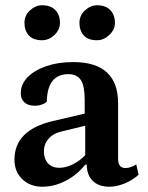

<svg xmlns="http://www.w3.org/2000/svg" viewBox="-20 -698 562 730"><path d="M141 12Q95 12 65 -16.5Q35 -45 35 -91Q35 -204 182 -238L302 -266V-320Q302 -371 287.5 -393.5Q273 -416 240 -416Q160 -416 158 -312Q152 -305 139 -300.5Q126 -296 112 -296Q87 -296 73 -308.5Q59 -321 59 -344Q59 -378 85 -404.5Q111 -431 156 -446.5Q201 -462 258 -462Q429 -462 429 -305V-94Q429 -59 457 -59Q468 -59 479.5 -63.5Q491 -68 498 -73L507 -34Q486 -14 455 -1Q424 12 396 12Q356 12 333 -10Q310 -32 310 -72H304Q273 -33 229.5 -10.5Q186 12 141 12ZM205 -60Q230 -60 256.5 -73Q283 -86 304 -108V-220L218 -199Q184 -192 165.5 -171.5Q147 -151 147 -122Q147 -94 162.5 -77Q178 -60 205 -60ZM349 -545Q315 -545 298.5 -563.5Q282 -582 282 -611Q282 -639 303 -658.5Q324 -678 349 -678Q382 -678 399.5 -659.5Q417 -641 417 -611Q417 -585 395.5 -565Q374 -545 349 -545ZM140 -545Q106 -545 89.5 -563.5Q73 -582 73 -611Q73 -639 94 -658.5Q115 -678 140 -678Q173 -678 190.5 -659.5Q208 -641 208 -611Q208 -585 187 -565Q166 -545 140 -545Z"/></svg>

Font: Petrona
Style: Bold
Weight: 700
Designer: Ringo R. Seeber
Foundry: Ringo R. Seeber
Version: Version 2.001; ttfautohint (v1.8.3)